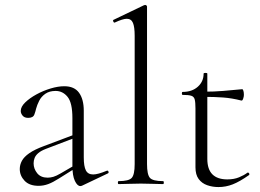

<svg xmlns="http://www.w3.org/2000/svg" viewBox="-20 -745 1054 777"><path d="M313 6Q309 8 305 8Q293 8 283 -13Q273 -34 273 -74V-267Q273 -329 253.5 -353Q234 -377 205 -377Q180 -377 163.5 -365.5Q147 -354 138.5 -337Q130 -320 126 -305Q124 -295 119 -281.5Q114 -268 94 -268Q79 -268 71.5 -277Q64 -286 64 -296Q64 -313 82 -330.5Q100 -348 127.5 -363Q155 -378 185 -387Q215 -396 240 -396Q281 -396 300 -369.5Q319 -343 319 -297V-108Q319 -72 327.5 -55.5Q336 -39 357 -39Q376 -39 412 -54Q417 -56 419 -50.5Q421 -45 416 -43ZM136 7Q99 7 79.5 -13.5Q60 -34 60 -61Q60 -78 68.5 -94Q77 -110 98.5 -125Q120 -140 158 -154L283 -201L285 -188L167 -143Q146 -135 135 -125.5Q124 -116 120 -105.5Q116 -95 116 -84Q116 -62 130.5 -44Q145 -26 173 -26Q184 -26 196 -29.5Q208 -33 225 -43L292 -82L294 -70L219 -23Q194 -7 175 0Q156 7 136 7Z M460 0Q457 0 457 -6Q457 -12 460 -12Q501 -12 513 -25Q525 -38 525 -81V-600Q525 -636 518 -652.5Q511 -669 493 -669Q477 -669 445 -654Q441 -652 438.5 -658Q436 -664 440 -665L563 -724Q565 -725 568 -725Q570 -725 572.5 -723Q575 -721 575 -718V-81Q575 -39 586.5 -25.5Q598 -12 640 -12Q643 -12 643 -6Q643 0 640 0Q623 0 599.5 -1Q576 -2 550 -2Q525 -2 501 -1Q477 0 460 0Z M864 12Q840 12 818.5 4.5Q797 -3 784 -20.5Q771 -38 771 -68V-306Q771 -331 768 -342.5Q765 -354 754 -357.5Q743 -361 719 -361Q716 -361 716 -367Q716 -373 719 -373Q757 -373 780.5 -394Q804 -415 804 -447Q804 -450 811.5 -450Q819 -450 819 -447V-102Q819 -60 839.5 -39.5Q860 -19 900 -19Q927 -19 947.5 -27.5Q968 -36 981 -46Q985 -48 988 -43.5Q991 -39 987 -36Q950 -10 922 1Q894 12 864 12ZM957 -338Q918 -348 882.5 -350.5Q847 -353 807 -353V-374Q846 -374 882.5 -377Q919 -380 960 -384Q963 -384 965 -377.5Q967 -371 967 -361Q967 -354 964 -345.5Q961 -337 957 -338Z"/></svg>

Font: Cormorant Garamond Light Light
Style: Regular
Weight: 300
Version: Version 4.001